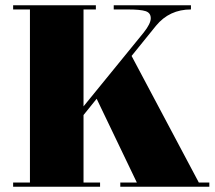

<svg xmlns="http://www.w3.org/2000/svg" viewBox="-20 -720 817 731"><path d="M777 -25V-9H438V-25H501L348 -344L298 -282V-25H361V-9H30V-25H94V-684H30V-700H345V-684H298V-315L527 -596Q554 -630 554 -650.5Q554 -671 534.5 -677.5Q515 -684 466 -684H413V-700H707V-684Q625 -684 574 -622L481 -507L737 -25Z"/></svg>

Font: Elsie Black
Style: Regular
Weight: 900
Designer: Alejandro Inler
Foundry: Alejandro Inler
Version: 1.002